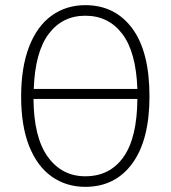

<svg xmlns="http://www.w3.org/2000/svg" viewBox="-20 -714 663 745"><path d="M560 -340Q560 -171 493.5 -80Q427 11 311 11Q237 11 180.5 -29Q124 -69 93 -147.5Q62 -226 62 -339Q62 -453 93 -533Q124 -613 180.5 -653.5Q237 -694 311 -694Q426 -694 493 -604Q560 -514 560 -340ZM111 -369H513Q508 -512 454.5 -582.5Q401 -653 311 -653Q222 -653 169 -582.5Q116 -512 111 -369ZM513 -330H110Q111 -181 165.5 -105.5Q220 -30 311 -30Q406 -30 459 -104.5Q512 -179 513 -330Z"/></svg>

Font: Fira Sans Condensed ExtraLight
Style: Regular
Weight: 275
Width: 3
Designer: Carrois Corporate & Edenspiekermann AG
Foundry: Carrois Corporate GbR & Edenspiekermann AG
Version: Version 4.203